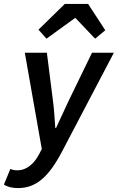

<svg xmlns="http://www.w3.org/2000/svg" viewBox="-67 -762 603 983"><path d="M25 201C119 201 183 142 250 15L516 -492H404L285 -247C264 -204 241 -150 220 -107H216C213 -150 210 -204 204 -247L173 -492H60L147 1L134 26C107 79 66 110 24 110C9 110 -3 108 -14 103L-47 183C-29 195 -3 201 25 201ZM171 -564 316 -669H320L420 -564L472 -607L384 -742H265L130 -610Z"/></svg>

Font: Source Sans Pro Semibold
Style: Italic
Weight: 600
Italic angle: -11°
Designer: Paul D. Hunt
Foundry: Adobe Systems Incorporated
Version: Version 3.006;hotconv 1.0.111;makeotfexe 2.5.65597